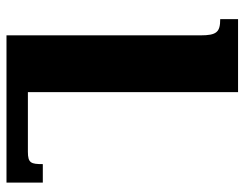

<svg xmlns="http://www.w3.org/2000/svg" viewBox="-101 -653 754 592"><g transform="rotate(90 276.0 -357.0)"><path d="M543 -112H486C486 -76 483 -66 448 -66H264V-714H39V-659C79 -659 89 -648 89 -598V0H543Z"/></g></svg>

Font: Noto Serif Armenian Condensed Black
Style: Regular
Weight: 900
Width: 3
Designer: Monotype Design Team
Foundry: Monotype Imaging Inc.
Version: Version 2.008